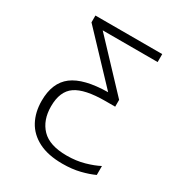

<svg xmlns="http://www.w3.org/2000/svg" viewBox="-180 -658 960 1023"><g transform="rotate(30 300.0 -146.0)"><path d="M352 240Q263 240 204.5 210Q146 180 117.5 127Q89 74 89 4Q89 -107 157 -158.5Q225 -210 373 -212L110 -490V-532H521V-483H183L444 -206V-164H384Q258 -164 202.5 -126Q147 -88 147 5Q147 90 195.5 140.5Q244 191 350 191Q408 191 457.5 177Q507 163 541 145V200Q507 216 459 228Q411 240 352 240Z"/></g></svg>

Font: Noto Sans Mono Light
Style: Regular
Weight: 300
Designer: Monotype Design Team
Foundry: Monotype Imaging Inc.
Version: Version 2.014; ttfautohint (v1.8.4.7-5d5b)